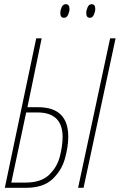

<svg xmlns="http://www.w3.org/2000/svg" viewBox="-20 -897 572 917"><path d="M353 0H379L532 -714H506ZM3 0H104Q186 0 230 -41Q274 -82 290 -139Q306 -196 306 -244Q306 -385 162 -385H111L179 -714H153ZM34 -25 105 -360H158Q279 -360 279 -243Q279 -201 266 -150Q253 -99 214.5 -62Q176 -25 102 -25ZM286 -812Q299 -812 305.5 -827Q312 -842 312 -854Q312 -877 294 -877Q281 -877 274.5 -862.5Q268 -848 268 -835Q268 -812 286 -812ZM409 -812Q422 -812 428.5 -827Q435 -842 435 -854Q435 -877 418 -877Q405 -877 398.5 -862.5Q392 -848 392 -835Q392 -812 409 -812Z"/></svg>

Font: Noto Sans Display Condensed Thin
Style: Italic
Weight: 250
Width: 3
Italic angle: -12°
Designer: Monotype Design Team
Foundry: Monotype Imaging Inc.
Version: Version 1.900